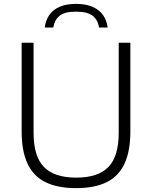

<svg xmlns="http://www.w3.org/2000/svg" viewBox="-20 -960 783 989"><path d="M372.5 9Q276 9 214 -21.8Q152 -52.5 121.8 -117.2Q91.5 -182 91.5 -282.5V-740H153V-275.5Q153 -155 206.2 -100Q259.5 -45 372.5 -45Q485.5 -45 538.5 -100Q591.5 -155 591.5 -275.5V-740H651.5V-282.5Q651.5 -182 621.5 -117.2Q591.5 -52.5 529.8 -21.8Q468 9 372.5 9ZM210.5 -818Q214.5 -853.5 232.8 -881Q251 -908.5 285.2 -924.2Q319.5 -940 371.5 -940Q424 -940 458.8 -924Q493.5 -908 512 -880.5Q530.5 -853 534.5 -818H490.5Q484.5 -856.5 458 -878.2Q431.5 -900 371.5 -900Q312 -900 286.2 -878.2Q260.5 -856.5 254.5 -818Z"/></svg>

Font: Encode Sans SC SemiExpanded Light
Style: Regular
Weight: 300
Width: 6
Designer: Multiple Designers
Foundry: Impallari Type
Version: Version 3.002